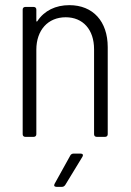

<svg xmlns="http://www.w3.org/2000/svg" viewBox="-20 -531 509 745"><path d="M249 -511C196 -511 152 -490 125 -449C123 -446 121 -447 121 -451V-494C121 -500 117 -504 111 -504H78C72 -504 68 -500 68 -494V-10C68 -4 72 0 78 0H111C117 0 121 -4 121 -10V-338C121 -414 166 -464 235 -464C302 -464 345 -416 345 -340V-10C345 -4 349 0 355 0H388C394 0 398 -4 398 -10V-348C398 -448 341 -511 249 -511ZM199 194H221C226 194 230 191 233 187L300 77C304 70 301 65 293 65H265C260 65 255 68 253 72L192 182C188 189 191 194 199 194Z"/></svg>

Font: Barlow Semi Condensed Light
Style: Regular
Weight: 300
Width: 4
Designer: Jeremy Tribby
Foundry: Tribby Type
Version: Version 1.422;hotconv 1.0.109;makeotfexe 2.5.65596